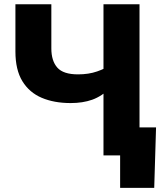

<svg xmlns="http://www.w3.org/2000/svg" viewBox="-20 -748 779 924"><path d="M319.8 -252Q240.7 -252 180.9 -277.3Q121.1 -302.7 87.6 -357.4Q54.2 -412.1 54.2 -500V-727.5H227.1V-515.1Q227.1 -455.1 255.9 -422.6Q284.7 -390.1 355.5 -390.1Q406.7 -390.1 447 -404.1Q487.3 -418 514.2 -436.5V-326.7Q469.2 -284.2 423.8 -268.1Q378.4 -252 319.8 -252ZM478 0V-727.5H651.4V0ZM558.1 156.2V0H513.7V-134.8H731L722.2 156.2Z"/></svg>

Font: Inter 18pt ExtraBold
Style: Regular
Weight: 800
Designer: Rasmus Andersson
Foundry: rsms
Version: Version 4.001;git-66647c0bb